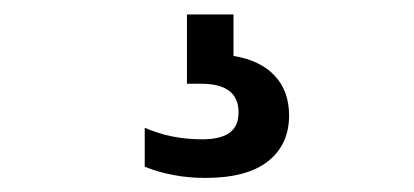

<svg xmlns="http://www.w3.org/2000/svg" viewBox="-20 -30 574 266"><path d="M380.5 130Q380.5 170.5 351.2 193.5Q322 216.5 264.5 216.5Q219.5 216.5 180.5 201V147Q217 163 259.5 163Q285.5 163 298 154Q310.5 145 310.5 125.5Q310.5 86 258.5 86H239V-10H303.5V47.5Q340.5 53.5 360.5 74.8Q380.5 96 380.5 130Z"/></svg>

Font: Encode Sans Semi Condensed SmBd
Style: Regular
Weight: 600
Width: 4
Designer: Multiple Designers
Foundry: Impallari Type
Version: Version 2.000